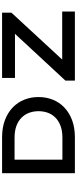

<svg xmlns="http://www.w3.org/2000/svg" viewBox="533 -1273 740 1846"><g transform="rotate(-90 903.0 -350.0)"><path d="M161 0V-700H506Q599 -700 671.5 -672.5Q744 -645 793.5 -597Q843 -549 868 -485.5Q893 -422 893 -350Q893 -277 868 -213.5Q843 -150 793 -102Q743 -54 671 -27Q599 0 506 0ZM291 -101 281 -120H501Q568 -120 616 -138Q664 -156 695.5 -187.5Q727 -219 742 -260.5Q757 -302 757 -350Q757 -397 742 -438.5Q727 -480 695.5 -512Q664 -544 616 -562Q568 -580 501 -580H278L291 -597ZM1051 0V-91L1535 -613L1585 -576H1077V-700H1704V-610L1221 -87L1171 -122H1715V0Z"/></g></svg>

Font: Lexend Tera Medium
Style: Regular
Weight: 500
Designer: Bonnie Shaver-Troup, Thomas Jockin
Foundry: Lexend
Version: Version 1.007